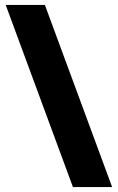

<svg xmlns="http://www.w3.org/2000/svg" viewBox="-20 -744 475 774"><path d="M161 -724 432 10H274L3 -724Z"/></svg>

Font: Noto Sans Hebrew SemiCondensed Black
Style: Regular
Weight: 900
Width: 4
Designer: Ben Nathan
Foundry: Google LLC
Version: Version 3.001; ttfautohint (v1.8.4.7-5d5b)